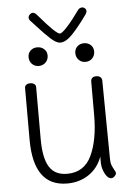

<svg xmlns="http://www.w3.org/2000/svg" viewBox="-58 -891 655 933"><g transform="rotate(-5 270.0 -424.0)"><path d="M472 -32Q472 -24 464 -16Q456 -8 448 -8Q431 -8 417.5 -33Q404 -58 403 -86V-117Q383 -62 337.5 -31.5Q292 -1 232 -1Q68 -1 68 -229V-481Q68 -491 75.5 -496.5Q83 -502 94 -502Q106 -502 114 -496.5Q122 -491 122 -481V-227Q122 -135 149 -91.5Q176 -48 236 -48Q319 -48 355 -124Q391 -200 391 -322V-483Q391 -508 417 -508Q430 -508 437.5 -501.5Q445 -495 445 -483L449 -103Q449 -83 454 -70.5Q459 -58 465.5 -47Q472 -36 472 -32ZM98 -629Q98 -648 111 -660.5Q124 -673 144 -673Q164 -673 177.5 -660.5Q191 -648 191 -629Q191 -609 177.5 -595.5Q164 -582 144 -582Q124 -582 111 -595.5Q98 -609 98 -629ZM326 -629Q326 -648 339 -660.5Q352 -673 372 -673Q392 -673 405 -660.5Q418 -648 418 -629Q418 -609 405 -595.5Q392 -582 372 -582Q352 -582 339 -595.5Q326 -609 326 -629ZM398 -827Q398 -822 392 -812Q352 -756 319 -721Q286 -686 258 -686Q239 -686 211.5 -711Q184 -736 148 -776L123 -803Q115 -811 115 -820Q115 -828 122 -835Q129 -842 137 -842Q148 -842 162 -824Q242 -730 260 -730Q270 -730 297 -759.5Q324 -789 358 -837Q366 -847 378 -847Q386 -847 392 -841Q398 -835 398 -827Z"/></g></svg>

Font: Mali Light
Style: Regular
Weight: 300
Designer: Kitiyaporn Chalermlarp | Katatrad Aksorn Co.,Ltd.
Foundry: Cadson Demak Co.,Ltd.
Version: Version 1.000; ttfautohint (v1.6)